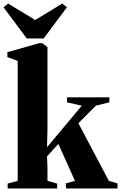

<svg xmlns="http://www.w3.org/2000/svg" viewBox="-37 -1060 681 1080"><path d="M6 0V-27.5L62.5 -43V-717.5L4.5 -739V-766.5L184.5 -817.5H200L230 -795.5V-330L227.5 -232L423 -465.5L339.5 -484.5V-512.5H578V-484.5L502 -465.5L404 -367L575 -43L624 -28V0H335L332.5 -28L384.5 -43L291.5 -250L227.5 -181L230 -118V-43L284.5 -27V0ZM113.5 -843.5 -17 -1019 8.5 -1040 161 -947.5 313.5 -1040 339.5 -1019 208.5 -843.5Z"/></svg>

Font: Merriweather 120pt Black
Style: Regular
Weight: 900
Designer: Eben Sorkin
Foundry: Eben Sorkin
Version: Version 2.100